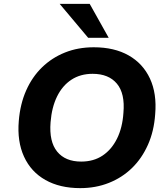

<svg xmlns="http://www.w3.org/2000/svg" viewBox="-20 -960 865 991"><path d="M394 11Q289 11 214.5 -31Q140 -73 104 -151.5Q68 -230 77 -336Q84 -423 115 -493Q146 -563 197 -612.5Q248 -662 315.5 -689Q383 -716 464 -716Q570 -716 644 -674Q718 -632 754 -554.5Q790 -477 781 -371Q775 -283 743.5 -212.5Q712 -142 661 -92.5Q610 -43 542 -16Q474 11 394 11ZM399 -126Q463 -126 509.5 -157Q556 -188 584 -244.5Q612 -301 617 -377Q626 -477 583.5 -528Q541 -579 458 -579Q395 -579 348.5 -548.5Q302 -518 274.5 -462Q247 -406 241 -329Q233 -229 275 -177.5Q317 -126 399 -126ZM435 -765 288 -940H443L541 -765Z"/></svg>

Font: Nunito Sans 9pt ExtraBold
Style: Italic
Weight: 800
Italic angle: -9°
Version: Version 3.101;gftools[0.9.27]